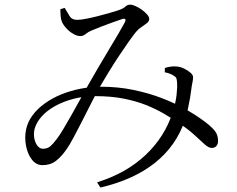

<svg xmlns="http://www.w3.org/2000/svg" viewBox="-20 -762 1040 843"><path d="M244.9 -721.5Q244.9 -708.5 246.1 -693Q247.3 -677.5 251.3 -667.6Q256.8 -653.9 270.3 -638.8Q283.7 -623.8 301 -613.7Q318.3 -603.5 332.5 -603.5Q345.2 -603.5 356.6 -613Q368.1 -622.4 380.6 -627.4Q399.7 -635.8 424.8 -645.3Q449.9 -654.7 474.7 -663.8Q499.6 -672.9 517.4 -678.7Q526.6 -681.3 530 -677.6Q533.3 -673.8 526.9 -661.8Q517.9 -644.7 498.6 -611.9Q479.3 -579.1 455.1 -539Q430.9 -498.8 407.4 -458.6Q383.9 -418.4 365.9 -386.4Q350.4 -359 331.9 -325.3Q313.3 -291.5 294.3 -257.9Q275.2 -224.3 258.5 -196.1Q241.9 -168 229.9 -152.6Q213.6 -130.7 200.8 -119.7Q187.9 -108.8 168.1 -108.8Q155 -108.8 144.6 -121.8Q134.2 -134.9 130.5 -155.4Q126.9 -175.8 132.1 -196.6Q140 -225.1 163.2 -250.9Q186.4 -276.8 222.4 -296.7Q258.3 -316.5 303.3 -328.2Q348.2 -339.9 398.9 -339.9Q466.9 -339.9 521.9 -329.2Q576.9 -318.4 620.2 -301.2Q663.5 -283.9 697.6 -264.1Q731.6 -244.4 758.4 -226.3Q805.3 -195.7 833.2 -169.8Q861.1 -143.8 878.6 -128.2Q896.1 -112.5 909.4 -112.5Q923.1 -112.5 930.1 -120.9Q937.1 -129.3 937.3 -141Q937.5 -157.7 932.5 -171.1Q927.5 -184.5 913 -198.8Q899.4 -212.8 879.4 -227.7Q859.5 -242.6 834 -259Q808.5 -275.4 777.6 -291.9Q739.9 -312.3 685.5 -333Q631.1 -353.7 564.6 -367.4Q498.1 -381.2 423.6 -381.2Q378.7 -381.2 334.3 -372.6Q289.8 -364 249.8 -347.8Q209.7 -331.6 176.9 -308Q144.1 -284.5 122.7 -255.5Q101.2 -226.4 94.3 -192.5Q87.3 -158 94.3 -121.6Q101.3 -85.2 120.1 -61.1Q139 -36.9 166.6 -36.9Q201.2 -36.9 225.4 -55.5Q249.7 -74 272.7 -107.3Q285.6 -125.6 303.2 -158.6Q320.7 -191.5 341.3 -231.8Q361.8 -272.1 382.2 -312.4Q402.6 -352.7 420.7 -384.6Q436.5 -411.6 457.8 -446.5Q479.1 -481.3 502 -515.9Q524.9 -550.4 544.9 -578.7Q564.9 -606.9 576.6 -621.3Q588.3 -635.2 601.7 -643.9Q615 -652.6 625.2 -660.7Q635.3 -668.7 635.3 -679Q635.3 -687.5 626.1 -698.2Q616.9 -708.8 603.3 -718.8Q589.7 -728.8 575.6 -735.1Q561.4 -741.5 551 -741.5Q539.1 -741.5 530.1 -732.7Q521.1 -723.8 494.7 -715.2Q481.4 -710.8 458.1 -704.2Q434.9 -697.6 408.5 -690.9Q382 -684.2 357.9 -679.5Q333.8 -674.8 318 -674.8Q296 -674.8 285.9 -690.9Q275.9 -707 264 -727.4ZM703.4 -444.7Q727.3 -439.7 741.1 -430.8Q751.1 -425.2 753.9 -419.2Q756.6 -413.1 757.4 -399.9Q759 -378.1 755.1 -344.1Q751.2 -310.1 738.2 -269.7Q703.8 -160.9 618.5 -80.9Q533.3 -0.9 406.2 38.5L420.9 61.4Q565.9 27.7 659.8 -46.6Q753.8 -121 792.3 -235.5Q799.4 -258.1 805 -283.6Q810.6 -309.2 814.4 -331.9Q818.2 -354.6 819.7 -367.7Q821.7 -385.6 824.7 -398.5Q827.7 -411.4 827.7 -423Q827.7 -432.9 816.4 -442.7Q805.1 -452.6 789.2 -460.4Q773.2 -468.3 757.1 -469.9Q745 -471.5 730.5 -469.6Q716 -467.7 704 -463.6Z"/></svg>

Font: Noto Serif HK
Style: Regular
Weight: 200
Designer: Ryoko NISHIZUKA 西塚涼子 (kana & ideographs); Frank Grießhammer (Latin, Greek & Cyrillic); Wenlong ZHANG 张文龙 (bopomofo); San
Foundry: Adobe
Version: Version 2.001;hotconv 1.1.0;makeotfexe 2.6.0